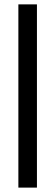

<svg xmlns="http://www.w3.org/2000/svg" viewBox="-20 -731 249 883"><path d="M149.9 131.8H64.5V-710.9H149.9Z"/></svg>

Font: Roboto Avanza Slab
Style: Bold
Weight: 700
Designer: Google
Version: Version 1.100263; 2013; ttfautohint (v0.94.20-1c74) -l 8 -r 